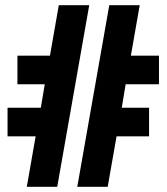

<svg xmlns="http://www.w3.org/2000/svg" viewBox="-20 -718 640 738"><path d="M83 0H200L323 -698H206L172 -504H47V-394H152L137 -304H9V-194H117ZM277 0H394L428 -194H553V-304H448L463 -394H591V-504H483L517 -698H400Z"/></svg>

Font: IBM Plex Mono
Style: Bold
Weight: 700
Monospace: yes
Designer: Mike Abbink, Paul van der Laan, Pieter van Rosmalen
Foundry: Bold Monday
Version: Version 2.004